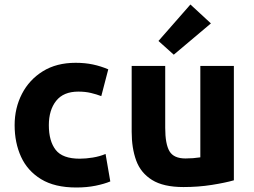

<svg xmlns="http://www.w3.org/2000/svg" viewBox="-20 -819 1129 853"><path d="M319 14Q223 14 162.5 -23Q102 -60 73.5 -122.5Q45 -185 45 -263Q45 -339 77.5 -402Q110 -465 170.5 -502.5Q231 -540 316 -540Q358 -540 393 -532.5Q428 -525 461 -511L430 -392Q409 -400 384 -406Q359 -412 328 -412Q262 -412 229.5 -371Q197 -330 197 -263Q197 -192 227.5 -153Q258 -114 334 -114Q361 -114 392 -119Q423 -124 449 -135L470 -13Q444 -2 405 6Q366 14 319 14Z M795 12Q706 12 655.5 -19.5Q605 -51 585 -106Q565 -161 565 -233V-526H714V-251Q714 -179 733 -147Q752 -115 804 -115Q838 -115 870 -120V-526H1019V-18Q981 -7 921 2.5Q861 12 795 12ZM752 -576 684 -637 826 -799 917 -715Z"/></svg>

Font: Ubuntu Sans ExtraBold
Style: Regular
Weight: 800
Designer: Dalton Maag Ltd
Foundry: Dalton Maag Ltd
Version: Version 1.006; ttfautohint (v1.8.4.7-5d5b)